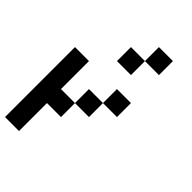

<svg xmlns="http://www.w3.org/2000/svg" viewBox="-261 -984 1078 1078"><g transform="rotate(45 278.0 -444.5)"><path d="M333.3 -333.3H222.2V-444.4H333.3ZM111.1 -222.2V0H0V-555.6H111.1V-333.3H222.2V-222.2ZM444.4 -777.8H333.3V-888.9H444.4ZM333.3 -666.7H222.2V-777.8H333.3ZM444.4 -444.4H333.3V-555.6H444.4Z"/></g></svg>

Font: Pixeloid Sans
Style: Regular
Weight: 400
Designer: GGBotNet
Foundry: GGBotNet
Version: 0.5